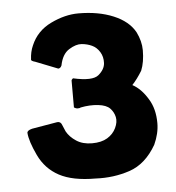

<svg xmlns="http://www.w3.org/2000/svg" viewBox="-44 -565 563 613"><g transform="rotate(-5 237.5 -259.0)"><path d="M381 -281Q409 -266 430 -231Q450 -199 450 -153Q450 -120 434 -85Q400 -26 348 -8.5Q296 9 238 6Q165 6 122 -17Q79 -40 57.5 -85.5Q36 -131 34 -158Q34 -166 50 -170L132 -184Q143 -185 147 -173L156 -152Q166 -134 186.5 -120.5Q207 -107 237 -107Q267 -107 286 -118.5Q305 -130 314 -149Q323 -168 319.5 -184Q316 -200 304.5 -212Q293 -224 266.5 -227Q240 -230 210 -224Q208 -222 201 -222Q195 -222 189 -226Q189 -308 189 -312Q189 -315 194 -319Q256 -305 276 -322Q296 -339 297 -359Q298 -379 288.5 -394.5Q279 -410 264 -417Q249 -424 231 -425.5Q213 -427 190.5 -413Q168 -399 161 -363Q157 -354 150 -354L79 -382Q64 -386 66 -391Q67 -415 76 -435Q95 -480 140.5 -502Q186 -524 229 -524Q293 -524 341 -504Q389 -484 409 -448Q424 -418 424 -389Q424 -351 413 -324Q397 -298 381 -281Z"/></g></svg>

Font: Barlow
Style: Bold
Weight: 700
Designer: Jeremy Tribby
Foundry: Jeremy Tribby
Version: Version 1.101 August 23, 2024